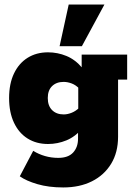

<svg xmlns="http://www.w3.org/2000/svg" viewBox="-20 -643 596 844"><path d="M258 181Q194 181 144.5 166.5Q95 152 67 132L126 20Q150 35 178 43Q206 51 236 51Q280 51 301.5 27.5Q323 4 323 -33V-66L342 -79Q311 -42 272 -26Q233 -10 191 -10Q140 -10 101.5 -34Q63 -58 41.5 -103.5Q20 -149 20 -212Q20 -275 41.5 -320Q63 -365 101.5 -389Q140 -413 191 -413Q233 -413 272 -397Q311 -381 342 -344L339 -330V-403H539V-293H499V-42Q499 27 468.5 77Q438 127 384 154Q330 181 258 181ZM260 -140Q277 -140 295.5 -147.5Q314 -155 330 -171L324 -124V-297L330 -252Q314 -269 295.5 -276Q277 -283 260 -283Q228 -283 209 -264.5Q190 -246 190 -212Q190 -178 209 -159Q228 -140 260 -140ZM242 -440 282 -623H439L340 -440Z"/></svg>

Font: Rokkitt SemiBold Black
Style: Regular
Weight: 900
Version: Version 3.103